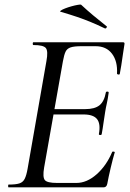

<svg xmlns="http://www.w3.org/2000/svg" viewBox="-20 -807 559 827"><path d="M17 0Q15 0 15 -6Q15 -12 17 -12Q48 -12 63.5 -17Q79 -22 86.5 -37Q94 -52 99 -81L180 -544Q188 -587 177.5 -600Q167 -613 124 -613Q121 -613 121 -619Q121 -625 124 -625H510Q518 -625 516 -616Q513 -598 509.5 -573.5Q506 -549 502.5 -526Q499 -503 496 -489Q495 -485 489.5 -486Q484 -487 484 -490Q487 -543 462.5 -575.5Q438 -608 392 -608H330Q300 -608 284.5 -603Q269 -598 262.5 -584.5Q256 -571 251 -543L170 -85Q163 -44 173 -31.5Q183 -19 226 -19H309Q354 -19 396 -56Q438 -93 463 -152Q464 -155 470 -154Q476 -153 474 -150Q466 -123 457 -85Q448 -47 442 -15Q439 0 426 0ZM418 -229Q417 -225 411 -225.5Q405 -226 406 -230Q414 -274 398 -294Q382 -314 340 -314H178L182 -337H347Q388 -337 408.5 -353.5Q429 -370 436 -409Q437 -413 443 -412.5Q449 -412 448 -407Q444 -378 440 -361Q436 -344 433 -325Q429 -302 426 -279Q423 -256 418 -229ZM431 -685Q400 -700 371 -712Q342 -724 311 -734.5Q280 -745 242 -756Q236 -757 242 -761.5Q248 -766 261 -771Q274 -776 288.5 -780Q303 -784 314.5 -786Q326 -788 329 -787Q356 -762 380.5 -741.5Q405 -721 439 -694Q442 -693 439 -688Q436 -683 431 -685Z"/></svg>

Font: Cormorant Garamond Light Medium
Style: Italic
Weight: 500
Italic angle: -10°
Version: Version 4.001